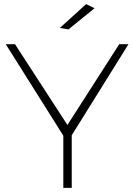

<svg xmlns="http://www.w3.org/2000/svg" viewBox="-20 -914 653 934"><path d="M399 -894 440 -874 313 -771 271 -778ZM605 -699 329 -256V0H288V-254L8 -699H53L308 -306L560 -699Z"/></svg>

Font: TypoPRO Montserrat
Style: Regular
Weight: 275
Designer: Julieta Ulanovsky
Foundry: Julieta Ulanovsky
Version: Version 6.001